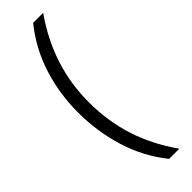

<svg xmlns="http://www.w3.org/2000/svg" viewBox="-366 -885 1110 1110"><g transform="rotate(-45 189.0 -330.0)"><path d="M48 -336Q48 -489 93 -630Q138 -771 231 -886H313Q222 -756 178 -619Q134 -482 134 -334Q134 -182 177 -45Q220 92 314 226H231Q138 111 93 -34Q48 -179 48 -336Z"/></g></svg>

Font: Noto Sans Kannada UI SemiCondensed
Style: Regular
Weight: 400
Width: 4
Designer: Jelle Bosma - Monotype Design Team
Foundry: Monotype Imaging Inc.
Version: Version 2.005; ttfautohint (v1.8.4.7-5d5b)